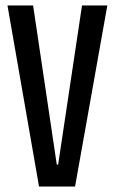

<svg xmlns="http://www.w3.org/2000/svg" viewBox="-20 -680 419 700"><path d="M122.3 0 7.3 -660H100.7L187 -80H192L279 -660H371.3L253.7 0Z"/></svg>

Font: Bricolage Grotesque 96pt ExtraBold Condensed
Style: Regular
Weight: 800
Width: 3
Version: Version 1.001;gftools[0.9.33.dev8+g029e19f]